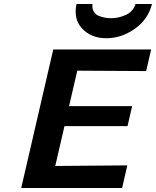

<svg xmlns="http://www.w3.org/2000/svg" viewBox="-20 -939 779 959"><path d="M362 -919H442Q439 -897 448 -881.5Q457 -866 474 -859.5Q491 -853 505.5 -850.5Q520 -848 535 -848Q572 -848 608.5 -864.5Q645 -881 657 -919H739Q720 -842 653 -795Q586 -748 511 -748Q437 -748 391.5 -795Q346 -842 362 -919ZM86 0 246 -692H735L710 -584L366 -586L325 -409H640L617 -309H302L256 -110L616 -113L590 0Z"/></svg>

Font: Coval
Style: ExtraBold Italic
Weight: 800
Foundry: Context Ltd
Version: Version 001.000